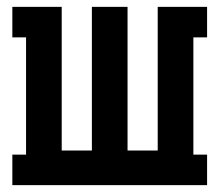

<svg xmlns="http://www.w3.org/2000/svg" viewBox="-20 -540 640 560"><path d="M16 0V-89H56V-431H16V-520H160V-101H248V-520H352V-101H440V-520H584V-431H544V-89H584V0Z"/></svg>

Font: Iosevka HT Extended
Style: Bold
Weight: 700
Width: 7
Monospace: yes
Designer: Belleve Invis
Foundry: Belleve Invis
Version: Version 32.3.0; ttfautohint (v1.8.4)